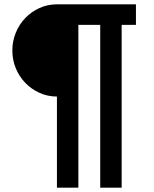

<svg xmlns="http://www.w3.org/2000/svg" viewBox="-20 -718 710 887"><path d="M243 -272Q200 -272 162.5 -289Q125 -306 97 -335Q69 -364 53 -402.5Q37 -441 37 -485Q37 -528 53 -567Q69 -606 97 -635Q125 -664 162.5 -681Q200 -698 243 -698H608V-603H542V149H443V-603H342V149H243Z"/></svg>

Font: IBM Plex Sans KR SmBld
Style: Regular
Weight: 600
Designer: Mike Abbink; Paul van der Laan; Pieter van Rosmalen; Wujin Sim; Chorong Kim; Dohee Lee;
Foundry: Sandoll Inc.
Version: Version 1.002